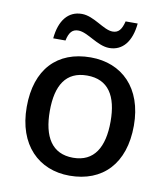

<svg xmlns="http://www.w3.org/2000/svg" viewBox="-84 -813 779 893"><g transform="rotate(10 305.5 -366.0)"><path d="M119 -606H177C185 -645 200 -662 228 -662C273 -662 326 -607 383 -607C446 -607 486 -656 494 -742H437C427 -702 413 -685 385 -685C342 -685 289 -741 231 -741C167 -741 127 -692 119 -606ZM559 -271C559 -449 454 -549 307 -549C149 -549 53 -449 53 -271C53 -91 159 10 304 10C460 10 559 -91 559 -271ZM162 -271C162 -392 205 -463 305 -463C405 -463 449 -392 449 -271C449 -149 405 -75 306 -75C206 -75 162 -149 162 -271Z"/></g></svg>

Font: Noto Sans Cherokee Medium
Style: Regular
Weight: 500
Designer: Monotype Design Team
Foundry: Monotype Imaging Inc.
Version: Version 2.001